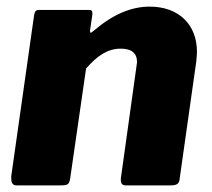

<svg xmlns="http://www.w3.org/2000/svg" viewBox="-20 -560 640 580"><path d="M161 0C184 0 189 -2 192 -21L240 -353C275 -393 306 -413 345 -413C378 -413 394 -399 394 -372L346 -28C345 -25 345 -21 345 -16C345 -5 350 0 360 0H495C515 0 522 -5 523 -22L573 -375C574 -388 575 -398 575 -403C575 -486 520 -540 432 -540C376 -540 320 -516 263 -467C258 -463 255 -461 254 -461C253 -461 252 -462 252 -465V-468L259 -516C259 -518 259 -519 259 -521C259 -526 258 -530 249 -530H99C88 -530 86 -527 83 -514L14 -28C14 -26 14 -24 14 -22C14 -9 17 0 30 0Z"/></svg>

Font: Libre Franklin ExtraBold
Style: Italic
Weight: 800
Italic angle: -8°
Designer: Pablo Impallari, Rodrigo Fuenzalida
Foundry: Impallari Type
Version: Version 1.002; ttfautohint (v1.5)